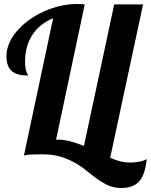

<svg xmlns="http://www.w3.org/2000/svg" viewBox="-20 -770 752 958"><path d="M467.3 124.5Q442.9 107.4 414.6 84Q354.5 34.2 284.2 12.2Q244.6 0 189.9 0Q160.2 0 132.8 1Q113.3 2.4 104 4.9L99.1 5.9V4.9L100.1 2.9L245.1 -679.2Q177.7 -651.4 141.4 -595.9Q105 -540.5 105 -460.9Q105 -428.7 112.3 -411.1Q114.3 -404.8 117.2 -399.9Q119.1 -396.5 119.1 -393.1Q65.4 -393.1 39.6 -414.6Q12.2 -437.5 12.2 -490.2Q12.2 -522.5 26.1 -554.7Q40 -586.9 65.9 -616.7Q90.8 -645.5 124.5 -669.9Q158.2 -694.3 197.8 -712.4Q281.7 -750 362.8 -750Q385.3 -750 402.8 -748L259.8 -73.2H269Q298.8 -73.2 330.3 -64.9Q361.8 -56.6 398.9 -42L549.8 -748H693.8L529.8 17.1Q557.6 29.3 580.6 35.2Q603.5 41 626 41Q648.4 41 667 38.1Q694.8 33.7 711.9 23.9Q705.1 98.1 677.2 131.8Q647 168 585.9 168Q552.2 168 524.4 156.7Q496.6 145.5 467.3 124.5Z"/></svg>

Font: Pattaya
Style: Regular
Weight: 400
Designer: Pablo Impallari / Thai characters Designed by Thanarat Vachiruckul and Suppakit Chalermlarp
Foundry: Pablo Impallari
Version: Version 2.000